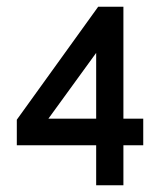

<svg xmlns="http://www.w3.org/2000/svg" viewBox="-20 -551 474 571"><path d="M406 -119V-198H347V-531H272L30 -195V-119H266V0H347V-119ZM266 -153 313 -198H76L97 -161L296 -435L266 -445Z"/></svg>

Font: Lisu Bosa
Style: Regular
Weight: 400
Designer: David Morse, Annie Olsen, Victor Gaultney, Frank Grießhammer (Latin)
Foundry: SIL International
Version: Version 2.000